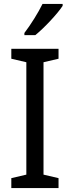

<svg xmlns="http://www.w3.org/2000/svg" viewBox="-20 -964 358 984"><path d="M301 -934V-944H198C176 -899 138 -838 105 -795V-784H161C206 -820 276 -895 301 -934ZM280 0V-51L203 -69V-645L280 -663V-714H38V-663L115 -645V-69L38 -51V0Z"/></svg>

Font: Noto Sans Lao Looped SemiCondensed
Style: Regular
Weight: 400
Width: 4
Designer: Mark Frömberg, Ben Mitchell
Foundry: The Fontpad Ltd
Version: Version 1.003